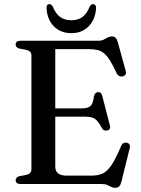

<svg xmlns="http://www.w3.org/2000/svg" viewBox="-20 -899 687 938"><path d="M205.5 -369.5H379Q410 -369.5 422.2 -381.2Q434.5 -393 439 -427.5Q441 -437.5 445.8 -442.8Q450.5 -448 458.5 -449Q474.5 -451 479.5 -431L516.5 -287.5Q519.5 -277 516.8 -270.8Q514 -264.5 505 -262Q497 -259.5 489.8 -262.2Q482.5 -265 478 -273Q465.5 -296.5 454.8 -308.5Q444 -320.5 430.5 -324.8Q417 -329 397 -329H205.5ZM56.5 -682Q56.5 -690.5 62.5 -695.2Q68.5 -700 81 -700H461Q477 -700 487 -705.5Q497 -711 506 -716Q515 -721 526.5 -721Q538.5 -721 544.8 -714.5Q551 -708 555.5 -693L594 -553Q597 -543 593.8 -536.2Q590.5 -529.5 581.5 -526.5Q571 -523.5 562.8 -527.5Q554.5 -531.5 549.5 -542Q532 -580 517.5 -603.2Q503 -626.5 488 -638.8Q473 -651 454.8 -655Q436.5 -659 412 -659H250V-85Q250 -63 263.8 -52Q277.5 -41 306 -41H426.5Q459 -41 481.8 -51.5Q504.5 -62 525.2 -93.2Q546 -124.5 572 -186.5Q576 -196 582.8 -199.5Q589.5 -203 598 -202Q608 -200.5 612.5 -193.2Q617 -186 613.5 -174.5L573 -10.5Q569 4.5 562.2 11.5Q555.5 18.5 542.5 18.5Q532.5 18.5 523.5 14Q514.5 9.5 504 4.8Q493.5 0 478.5 0H81Q68.5 0 62.5 -5Q56.5 -10 56.5 -18Q56.5 -33.5 75.5 -38.5L108.5 -44.5Q120.5 -47.5 127 -54.2Q133.5 -61 133.5 -71.5V-628.5Q133.5 -639 127 -645.8Q120.5 -652.5 108.5 -655.5L75.5 -661.5Q56.5 -666.5 56.5 -682ZM328.5 -800Q360.5 -800 382.5 -816Q404.5 -832 418 -866.5Q422 -873 426 -876Q430 -879 434.5 -879Q441.5 -879 445.8 -873.5Q450 -868 449.5 -858.5Q445.5 -803 412.8 -770Q380 -737 328.5 -737Q276.5 -737 243.5 -770Q210.5 -803 207.5 -858.5Q206.5 -868 210.5 -873.5Q214.5 -879 221.5 -879Q226.5 -879 230.2 -876Q234 -873 238 -866.5Q252 -831.5 274.2 -815.8Q296.5 -800 328.5 -800Z"/></svg>

Font: Fraunces 11pt
Style: Regular
Weight: 400
Version: Version 1.000;[b76b70a41]